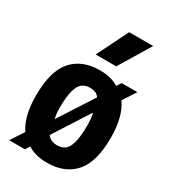

<svg xmlns="http://www.w3.org/2000/svg" viewBox="-198 -908 906 1019"><g transform="rotate(30 255.5 -399.0)"><path d="M432.5 -474.5Q457.5 -439.5 470.5 -389.2Q483.5 -339 483.5 -272Q483.5 -124.5 423.5 -57Q363.5 10.5 255.5 10.5Q184 10.5 136.5 -20L119 7H22.5L75 -73.5Q51.5 -107.5 39.2 -156.5Q27 -205.5 27 -270.5Q27 -420 87 -487.8Q147 -555.5 255.5 -555.5Q323.5 -555.5 370 -526.5L388 -554H484.5ZM255.5 -449Q228.5 -449 209 -434.8Q189.5 -420.5 179 -382.2Q168.5 -344 168.5 -272.5Q168.5 -235 176 -211L313 -423.5Q302 -438 287.5 -443.5Q273 -449 255.5 -449ZM255.5 -96.5Q283 -96.5 302.2 -110.2Q321.5 -124 332 -161.8Q342.5 -199.5 342.5 -270Q342.5 -314.5 334.5 -342L195 -124.5Q206 -109 221.2 -102.8Q236.5 -96.5 255.5 -96.5ZM192.5 -616.5 287.5 -808H434.5L318.5 -616.5Z"/></g></svg>

Font: Encode Sans Cnd
Style: Bold
Weight: 700
Width: 3
Designer: Multiple Designers
Foundry: Impallari Type
Version: Version 3.002; ttfautohint (v1.8.3) -l 8 -r 50 -G 200 -x 14 